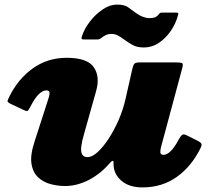

<svg xmlns="http://www.w3.org/2000/svg" viewBox="-20 -792 924 837"><path d="M607.5 -585Q642 -585 672 -604.8Q702 -624.5 724.2 -656.8Q746.5 -689 756 -726Q758 -732 757 -734.5Q756 -737 749 -737H685Q678 -737 675.8 -734Q673.5 -731 669 -726Q661.5 -718 652.2 -715.5Q643 -713 630.5 -713Q618 -713 601.8 -719.2Q585.5 -725.5 569.5 -737.5Q554 -749.5 537.8 -760.8Q521.5 -772 490 -772Q459 -772 427.8 -751Q396.5 -730 372.2 -698.5Q348 -667 337.5 -635Q335 -627.5 335.5 -623.8Q336 -620 344.5 -620H405.5Q414 -620 422.5 -627Q428.5 -632 439.2 -638Q450 -644 465.5 -644Q480.5 -644 492.5 -638Q504.5 -632 521.5 -619.5Q537.5 -608 556.8 -596.5Q576 -585 607.5 -585ZM21 -371.5Q14 -357.5 12.8 -352Q11.5 -346.5 26 -339.5L80 -314Q95.5 -306.5 99.2 -308Q103 -309.5 111 -324Q132 -365.5 149.5 -381.8Q167 -398 182 -398Q195.5 -398 195.8 -387.2Q196 -376.5 192 -365L132 -179Q111 -117 117.2 -78.2Q123.5 -39.5 147 -18.2Q170.5 3 202 11Q233.5 19 263 19Q315.5 19 367 -7.5Q418.5 -34 459.5 -82Q466.5 -90 470.8 -90.8Q475 -91.5 475 -85V-75Q475.5 -33.5 509.2 -4.2Q543 25 601 25Q686.5 25 751 -21Q815.5 -67 855 -148Q862 -162.5 855.8 -168.8Q849.5 -175 835.5 -181.5L792 -203Q779.5 -209 773 -203.2Q766.5 -197.5 761 -187Q742 -151 725 -134Q708 -117 693 -117Q679 -117 679 -128.5Q679 -140 682 -151L775 -497Q779.5 -514 773.2 -517Q767 -520 745.5 -520H587Q568 -520 563.5 -511Q559 -502 556 -488L528 -364Q517 -314 496.8 -268Q476.5 -222 452.5 -185.8Q428.5 -149.5 404.8 -128.2Q381 -107 362 -107Q344 -107 337.8 -119.5Q331.5 -132 334.5 -155Q337.5 -178 347 -210L399 -395Q417 -458 388.8 -499Q360.5 -540 271 -540Q187 -540 122.8 -493.8Q58.5 -447.5 21 -371.5Z"/></svg>

Font: Besley Black
Style: Italic
Weight: 900
Italic angle: -13°
Designer: Owen Earl
Foundry: indestructible type*
Version: Version 2.001